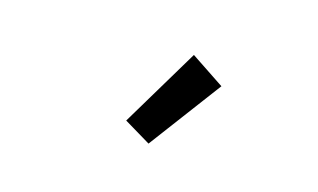

<svg xmlns="http://www.w3.org/2000/svg" viewBox="-39 -785 578 349"><g transform="rotate(15 250.0 -610.5)"><path d="M292 -699 204 -552 254 -522 355 -657Z"/></g></svg>

Font: Inconsolatazi4
Style: Regular
Weight: 400
Designer: Raph Levien, Kirill Tkachev
Foundry: Cyreal
Version: Version 1.013